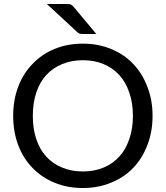

<svg xmlns="http://www.w3.org/2000/svg" viewBox="-20 -946 841 974"><path d="M753.9 -358.4Q753.9 -277.3 727.5 -210Q702.1 -142.6 656.2 -94.7Q609.4 -45.9 543.9 -19.5Q478.5 7.8 400.4 7.8Q321.3 7.8 255.9 -19.5Q191.4 -45.9 144.5 -94.7Q97.7 -142.6 72.3 -210Q46.9 -277.3 46.9 -358.4Q46.9 -438.5 72.3 -505.9Q97.7 -573.2 144.5 -621.1Q191.4 -670.9 255.9 -697.3Q321.3 -724.6 400.4 -724.6Q478.5 -724.6 543.9 -697.3Q609.4 -670.9 656.2 -621.1Q702.1 -573.2 727.5 -505.9Q753.9 -438.5 753.9 -358.4ZM654.3 -358.4Q654.3 -423.8 635.7 -476.6Q618.2 -529.3 585 -565.4Q551.8 -601.6 504.9 -621.1Q458 -640.6 400.4 -640.6Q342.8 -640.6 295.9 -621.1Q248 -601.6 214.8 -565.4Q181.6 -529.3 164.1 -476.6Q146.5 -423.8 146.5 -358.4Q146.5 -292 164.1 -240.2Q181.6 -187.5 214.8 -151.4Q248 -115.2 295.9 -95.7Q342.8 -76.2 400.4 -76.2Q458 -76.2 504.9 -95.7Q551.8 -115.2 585 -151.4Q618.2 -187.5 635.7 -240.2Q654.3 -292 654.3 -358.4ZM312.5 -925.8Q329.1 -925.8 337.9 -923.8Q345.7 -920.9 354.5 -910.2Q392.6 -864.3 468.8 -773.4Q452.1 -773.4 404.3 -773.4Q393.6 -773.4 387.7 -774.4Q380.9 -775.4 373 -782.2Q321.3 -830.1 217.8 -925.8Q241.2 -925.8 312.5 -925.8Z"/></svg>

Font: Lato
Style: Regular
Weight: 400
Designer: Lukasz Dziedzic with Adam Twardoch and Botio Nikoltchev
Version: Version 2.015; 2015-08-06; http://www.latofonts.com/